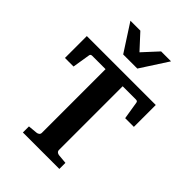

<svg xmlns="http://www.w3.org/2000/svg" viewBox="-263 -1026 1136 1136"><g transform="rotate(45 304.5 -458.5)"><path d="M520 -487.8 502 -599.1Q500.5 -610.8 487.8 -610.8H376V-78.1Q376 -68.4 382.6 -62.7Q389.2 -57.1 397.9 -56.2L457 -50.8V0H151.9V-50.8L210 -56.2Q219.2 -57.1 226.1 -62.7Q232.9 -68.4 232.9 -78.1V-610.8H121.1Q107.4 -610.8 106 -599.1L87.9 -487.8H16.1V-670.9H592.8V-487.8ZM363.3 -746.1H245.1L134.3 -917.5H217.3L304.2 -823.2L391.1 -917.5H474.1Z"/></g></svg>

Font: Charis SIL APac
Style: Bold
Weight: 700
Foundry: SIL International
Version: Version 5.000